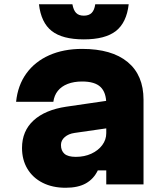

<svg xmlns="http://www.w3.org/2000/svg" viewBox="-20 -871 790 907"><path d="M492 -396V-266L332 -243Q304 -239 286 -223.5Q268 -208 268 -186Q268 -159 284.5 -144.5Q301 -130 338 -130Q379 -130 411.5 -145Q444 -160 463 -185.5Q482 -211 482 -242V-380Q482 -434 455 -460Q428 -486 368 -486Q329 -486 299.5 -474.5Q270 -463 253 -441.5Q236 -420 232 -390H56Q64 -468 104.5 -524Q145 -580 212.5 -610Q280 -640 368 -640Q508 -640 583 -578Q658 -516 658 -400V0H482V-66H442Q423 -26 386 -5Q349 16 290 16Q228 16 181.5 -7.5Q135 -31 109.5 -73.5Q84 -116 84 -172Q84 -252 138.5 -302Q193 -352 293 -367ZM322 -851Q327 -823 339.5 -810Q352 -797 376 -797Q400 -797 413 -810Q426 -823 430 -851H588Q578 -764 527.5 -724.5Q477 -685 376 -685Q275 -685 224.5 -724.5Q174 -764 164 -851Z"/></svg>

Font: Martian Mono SemiExpanded ExtraBold
Style: Regular
Weight: 800
Width: 6
Designer: Roman Shamin
Foundry: Evil Martians
Version: Version 1.000